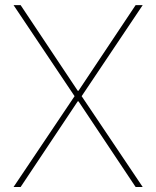

<svg xmlns="http://www.w3.org/2000/svg" viewBox="-20 -748 625 768"><path d="M62.5 -727.5 291 -384.8H293.9L522.5 -727.5H550.8L306.6 -363.3L550.8 0H522.5L293.9 -342.8H291L62.5 0H34.2L278.3 -363.3L34.2 -727.5Z"/></svg>

Font: Inter Tight Thin
Style: Regular
Weight: 250
Designer: Rasmus Andersson
Foundry: rsms
Version: Version 3.004